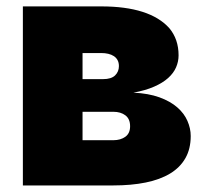

<svg xmlns="http://www.w3.org/2000/svg" viewBox="-20 -565 627 585"><path d="M325.3 0H49.7V-545.5H288.4Q436.1 -545.5 495.7 -479.4Q524.1 -445.7 524.1 -396.3Q524.1 -377.5 516.5 -359.9Q508.9 -342.3 492.4 -327.4Q475.9 -312.5 449.6 -301Q423.3 -289.4 386.4 -282.7Q432.5 -280.5 465.7 -268.5Q498.9 -256.4 520.1 -237.9Q541.2 -219.5 551.1 -196.6Q561.1 -173.7 561.1 -150.6Q561.1 -111.5 544.9 -83.1Q528.8 -54.7 498.2 -36.2Q467.7 -17.8 424 -8.9Q380.3 0 325.3 0ZM325.3 -137.8Q347.3 -137.8 361.9 -148.3Q376.4 -158.7 376.4 -180.4Q376.4 -202.8 362 -213.6Q347.7 -224.4 325.3 -224.4H231.5V-137.8ZM294 -323.9Q318.9 -323.9 330.6 -335.2Q342.3 -346.6 342.3 -363.6Q342.3 -374.3 338.2 -381.7Q334.2 -389.2 326.9 -394Q319.6 -398.8 309.8 -401.1Q300.1 -403.4 288.4 -403.4H231.5V-323.9Z"/></svg>

Font: Linik Sans Black
Style: Regular
Weight: 900
Designer: Fonts by Rasmus Andersson / Changes by Cristiano Sobral with parts from Marc Monis
Foundry: rsms
Version: Version 3.020; ttfautohint (v1.6)